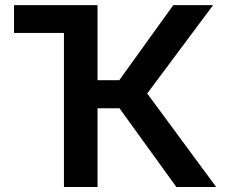

<svg xmlns="http://www.w3.org/2000/svg" viewBox="-20 -748 907 768"><path d="M300.3 -727.5V-616.2H36.1V-727.5ZM235.8 0V-727.5H370.1V-427.2H457L673.3 -727.5H832.5L568.8 -374L844.7 0H685.5L458 -314.9H370.1V0Z"/></svg>

Font: V-Inter
Style: SemiBold-600
Weight: 600
Designer: Rasmus Andersson
Foundry: rsms
Version: Version 4.000;git-4146feb